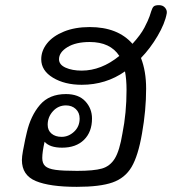

<svg xmlns="http://www.w3.org/2000/svg" viewBox="-20 -725 674 745"><path d="M627 -673Q620 -634 591.5 -585.5Q563 -537 527 -500Q547 -449 547 -381Q547 -297 531 -207Q516 -120 490.5 -77Q465 -34 416.5 -17Q368 0 278 0Q173 0 119 -22.5Q65 -45 65 -104Q65 -117 69 -139Q73 -161 78 -185L84 -211Q99 -276 135 -318Q171 -360 236 -360Q285 -360 311 -332Q337 -304 337 -265Q337 -213 306 -182.5Q275 -152 221 -152Q173 -152 153 -175Q144 -135 144 -112Q144 -91 155.5 -80.5Q167 -70 195 -66Q223 -62 279 -62Q344 -62 375.5 -71Q407 -80 425.5 -110Q444 -140 455 -207Q471 -287 471 -376Q471 -417 465 -448Q391 -396 297 -396Q231 -396 185.5 -423.5Q140 -451 140 -495Q140 -528 162.5 -556.5Q185 -585 228 -602.5Q271 -620 328 -620Q437 -620 494 -555Q526 -590 540.5 -618Q555 -646 560.5 -662Q566 -678 567 -682Q571 -695 576.5 -700Q582 -705 597 -705Q612 -705 620.5 -695Q629 -685 627 -673ZM443 -508Q408 -562 328 -562Q274 -562 241.5 -542Q209 -522 209 -495Q209 -474 234.5 -462.5Q260 -451 297 -451Q373 -451 443 -508ZM165 -241Q165 -219 180 -206.5Q195 -194 219 -194Q246 -194 267.5 -214Q289 -234 289 -265Q289 -288 274 -302Q259 -316 236 -316Q206 -316 185.5 -293.5Q165 -271 165 -241Z"/></svg>

Font: Mali
Style: Italic
Weight: 400
Italic angle: -10°
Version: Version 1.000; ttfautohint (v1.6)